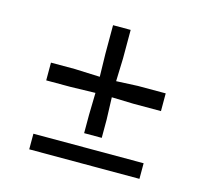

<svg xmlns="http://www.w3.org/2000/svg" viewBox="-84 -640 795 737"><g transform="rotate(15 313.5 -272.0)"><path d="M278.5 -114.5V-187L280.5 -275L181.5 -272.5H85.5V-343H181.5L280.5 -339L278.5 -429.5V-543.5H348.5V-429.5L345.5 -339L431 -343H541.5V-272.5H431L345.5 -275L348.5 -187V-114.5ZM91 0V-62H529V0Z"/></g></svg>

Font: Merriweather 60pt SemiBold
Style: Regular
Weight: 600
Version: Version 2.100